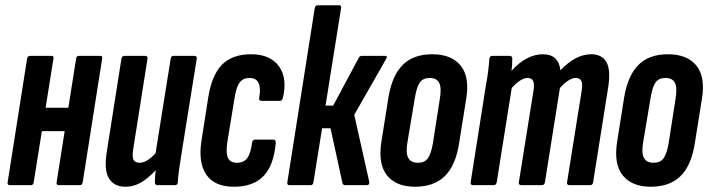

<svg xmlns="http://www.w3.org/2000/svg" viewBox="-20 -703 2693 729"><path d="M203 0Q193 0 195 -11L269 -481Q271 -491 280 -491H361Q370 -491 368 -481L294 -11Q292 0 283 0ZM17 0Q7 0 9 -11L83 -481Q85 -491 95 -491H175Q185 -491 183 -481L108 -11Q107 0 97 0ZM124 -205 139 -294H255L241 -205Z M456 6Q413 6 393.5 -26Q374 -58 386 -130L441 -480Q443 -491 453 -491H530Q542 -491 540 -480L486 -138Q481 -108 487 -96.5Q493 -85 510 -85Q527 -85 545 -98Q563 -111 580 -132L587 -75Q558 -39 525.5 -16.5Q493 6 456 6ZM578 0Q568 0 568 -11Q568 -30 571 -55.5Q574 -81 576 -98L570 -117L628 -480Q630 -491 639 -491H716Q729 -491 727 -480L670 -125Q664 -88 660 -59.5Q656 -31 655 -11Q655 0 644 0Z M868 6Q795 6 763.5 -39.5Q732 -85 745 -169L771 -335Q785 -420 824 -458.5Q863 -497 933 -497Q1006 -497 1039 -451.5Q1072 -406 1054 -331Q1051 -320 1043 -320H974Q962 -320 964 -331Q971 -368 962 -387.5Q953 -407 927 -407Q903 -407 890 -390Q877 -373 870 -327L843 -163Q837 -122 845.5 -103.5Q854 -85 879 -85Q906 -85 919 -103Q932 -121 937 -161Q939 -173 948 -173H1017Q1028 -173 1027 -161Q1020 -76 981 -35Q942 6 868 6Z M1442 -491Q1448 -491 1448.5 -487.5Q1449 -484 1446 -479L1325 -267L1382 -13Q1384 0 1372 0H1290Q1282 0 1280 -9L1235 -216H1203L1170 -11Q1169 0 1159 0H1079Q1069 0 1071 -11L1175 -672Q1177 -683 1187 -683H1268Q1277 -683 1275 -672L1216 -302H1245L1343 -485Q1347 -491 1354 -491Z M1556 6Q1484 6 1449.5 -37Q1415 -80 1428 -164L1455 -334Q1469 -417 1509.5 -457Q1550 -497 1621 -497Q1694 -497 1729 -454Q1764 -411 1750 -327L1723 -158Q1710 -75 1669 -34.5Q1628 6 1556 6ZM1567 -85Q1592 -85 1604.5 -102Q1617 -119 1624 -161L1650 -328Q1657 -370 1647.5 -388.5Q1638 -407 1612 -407Q1586 -407 1574 -390Q1562 -373 1555 -330L1527 -163Q1520 -122 1530 -103.5Q1540 -85 1567 -85Z M1777 0Q1765 0 1767 -11L1823 -367Q1830 -405 1833.5 -433Q1837 -461 1838 -480Q1839 -491 1850 -491H1915Q1925 -491 1925 -480Q1925 -471 1924.5 -459Q1924 -447 1922 -434Q1951 -466 1981 -481.5Q2011 -497 2041 -497Q2071 -497 2087.5 -482Q2104 -467 2108 -436Q2136 -466 2165.5 -481.5Q2195 -497 2224 -497Q2267 -497 2283.5 -465.5Q2300 -434 2288 -364L2232 -11Q2230 0 2221 0H2143Q2131 0 2133 -11L2188 -355Q2193 -383 2187.5 -395Q2182 -407 2166 -407Q2154 -407 2139 -398Q2124 -389 2106 -369L2049 -11Q2047 0 2037 0H1960Q1948 0 1950 -11L2005 -355Q2010 -383 2004.5 -395Q1999 -407 1983 -407Q1971 -407 1956 -398Q1941 -389 1923 -369L1866 -11Q1864 0 1854 0Z M2451 6Q2379 6 2344.5 -37Q2310 -80 2323 -164L2350 -334Q2364 -417 2404.5 -457Q2445 -497 2516 -497Q2589 -497 2624 -454Q2659 -411 2645 -327L2618 -158Q2605 -75 2564 -34.5Q2523 6 2451 6ZM2462 -85Q2487 -85 2499.5 -102Q2512 -119 2519 -161L2545 -328Q2552 -370 2542.5 -388.5Q2533 -407 2507 -407Q2481 -407 2469 -390Q2457 -373 2450 -330L2422 -163Q2415 -122 2425 -103.5Q2435 -85 2462 -85Z"/></svg>

Font: Sofia Sans Extra Condensed
Style: Bold Italic
Weight: 700
Italic angle: -9°
Designer: Botio Nikoltchev, Ani Petrova
Foundry: lettersoup
Version: Version 4.101